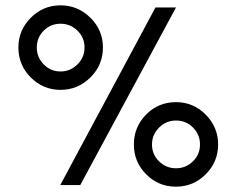

<svg xmlns="http://www.w3.org/2000/svg" viewBox="-20 -693 887 720"><path d="M281 1H206L563 -665H640ZM366 -515Q366 -449 319 -402.5Q272 -356 207 -356Q142 -356 95.5 -402.5Q49 -449 49 -515Q49 -580 95.5 -626.5Q142 -673 207 -673Q272 -673 319 -626.5Q366 -580 366 -515ZM144 -578Q118 -552 118 -515Q118 -478 144 -451.5Q170 -425 207 -425Q244 -425 270.5 -451.5Q297 -478 297 -515Q297 -552 270.5 -578Q244 -604 207 -604Q170 -604 144 -578ZM640 7Q574 7 528 -39.5Q482 -86 482 -151Q482 -217 528 -263.5Q574 -310 640 -310Q705 -310 751.5 -263Q798 -216 798 -151Q798 -86 751.5 -39.5Q705 7 640 7ZM640 -241Q603 -241 576.5 -214.5Q550 -188 550 -151Q550 -114 576.5 -88Q603 -62 640 -62Q677 -62 703.5 -88Q730 -114 730 -151Q730 -188 704 -214.5Q678 -241 640 -241Z"/></svg>

Font: Hind Guntur
Style: Regular
Weight: 400
Designer: Manushi Parikh, Hitesh Malaviya
Foundry: Indian Type Foundry
Version: Version 1.002;PS 1.0;hotconv 1.0.86;makeotf.lib2.5.63406; tt